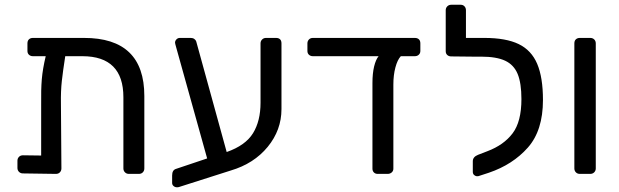

<svg xmlns="http://www.w3.org/2000/svg" viewBox="-20 -730 2598 806"><path d="M53.2 -24.9V-55.2Q53.2 -64.9 59.6 -71.5Q65.9 -78.1 76.2 -78.1L152.8 -77.1V-291Q151.9 -354 155.5 -397.5Q159.2 -440.9 171.9 -494.1H118.2Q108.4 -494.1 101.8 -500Q95.2 -505.9 95.2 -516.1V-547.9Q95.2 -559.1 101.6 -564.9Q107.9 -570.8 118.2 -570.8H332Q585.9 -571.3 585.9 -327.1V-22.9Q585.9 -13.2 579.6 -6.6Q573.2 0 563 0H521Q511.2 0 504.6 -6.6Q498 -13.2 498 -22.9V-321.8Q498 -493.7 326.2 -494.1H253.9Q244.1 -431.2 239.5 -389.6Q234.9 -348.1 235.8 -294.9L237.8 -22.9Q237.8 -13.2 231.4 -6.6Q225.1 0 214.8 0L76.2 -2Q66.4 -2 59.8 -8.5Q53.2 -15.1 53.2 -24.9Z M702.6 6.8Q702.6 -16.1 718.8 -21L849.6 -64.9L719.7 -530.8Q714.8 -547.9 714.8 -550.8Q714.8 -558.6 720.7 -564.7Q726.6 -570.8 734.9 -570.8H780.8Q789.6 -570.8 795.7 -566.4Q801.8 -562 803.7 -556.2L931.6 -91.8Q1010.7 -119.6 1042.2 -170.9Q1073.7 -222.2 1073.7 -298.8V-547.9Q1073.7 -557.6 1080.3 -564.2Q1086.9 -570.8 1096.7 -570.8H1138.7Q1149.9 -570.8 1155.8 -564.9Q1161.6 -559.1 1161.6 -547.9V-272Q1161.6 -184.1 1103.8 -113.5Q1045.9 -43 948.7 -14.2L731 55.2Q728 56.2 722.7 56.2Q714.8 56.2 708.7 51Q702.6 45.9 702.6 38.1Z M1270.5 -516.1V-547.9Q1270.5 -557.6 1276.9 -564.2Q1283.2 -570.8 1293.5 -570.8H1721.2Q1732.4 -570.8 1738.5 -564.9Q1744.6 -559.1 1744.6 -547.9V-516.1Q1744.6 -506.3 1738 -500.2Q1731.4 -494.1 1721.2 -494.1H1662.6Q1648.4 -479 1639.9 -447Q1631.3 -415 1631.3 -375V-22Q1631.3 -12.2 1624.3 -6.1Q1617.2 0 1607.4 0H1565.4Q1555.7 0 1549.6 -6.1Q1543.5 -12.2 1543.5 -22V-380.9Q1543.5 -421.9 1550.5 -450.9Q1557.6 -480 1569.3 -494.1H1293.5Q1283.7 -494.1 1277.1 -500Q1270.5 -505.9 1270.5 -516.1Z M1851.1 -515.1V-687Q1851.1 -696.8 1857.7 -703.4Q1864.3 -710 1874 -710H1914.1Q1923.8 -710 1929.9 -703.4Q1936 -696.8 1936 -687V-570.8H2013.2Q2104 -570.8 2157.5 -544.9Q2210.9 -519 2235.1 -461.9Q2259.3 -404.8 2259.3 -310.1Q2259.3 -182.1 2196 -110.6Q2132.8 -39.1 2032.2 -4.9L1990.2 8.8Q1988.3 9.8 1982.9 9.8Q1976.1 9.8 1970.5 4.9Q1964.8 0 1964.8 -8.8V-53.2Q1964.8 -71.3 1986.8 -80.1L2025.9 -95.2Q2094.7 -121.1 2131.8 -170.2Q2168.9 -219.2 2168.9 -314Q2168.9 -380.9 2153.1 -419.4Q2137.2 -458 2100.6 -475.1Q2064 -492.2 2000 -492.2H1969.2H1965.8L1874 -493.2Q1864.3 -493.2 1857.7 -499Q1851.1 -504.9 1851.1 -515.1Z M2391.1 -22.9V-547.9Q2391.1 -559.1 2397.5 -564.9Q2403.8 -570.8 2414.1 -570.8H2458Q2467.8 -570.8 2474.4 -564.5Q2481 -558.1 2481 -547.9V-22.9Q2481 -13.2 2474.4 -6.6Q2467.8 0 2458 0H2414.1Q2403.8 0 2397.5 -6.6Q2391.1 -13.2 2391.1 -22.9Z"/></svg>

Font: Rubik AZ
Style: Regular
Weight: 400
Designer: Hubert and Fischer
Foundry: Hubert & Fischer
Version: Version 2.000